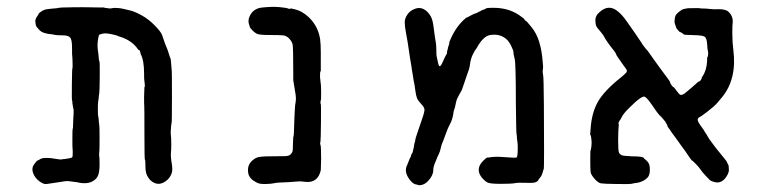

<svg xmlns="http://www.w3.org/2000/svg" viewBox="-20 -522 2228 565"><path d="M273 -500H286Q286 -499 292 -498.5Q298 -498 299.5 -497.5Q301 -497 304 -497Q313 -498 313.5 -498.5Q314 -499 324 -498.5Q334 -498 340.5 -496.5Q347 -495 362 -491.5Q377 -488 397.5 -476.5Q418 -465 435.5 -447Q453 -429 456.5 -420Q460 -411 463 -401.5Q466 -392 470 -383Q474 -374 477 -363.5Q480 -353 481 -352Q482 -351 483 -342.5Q484 -334 484.5 -324.5Q485 -315 485.5 -312Q486 -309 486 -236Q486 -163 485 -160Q484 -157 483.5 -150Q483 -143 482.5 -136Q482 -129 483 -122.5Q484 -116 484 -97Q484 -78 483 -73Q482 -65 484 -50Q489 -23 485.5 -13Q482 -3 475 5Q447 32 421 7Q421 7 416 0Q408 -11 408 -31Q408 -51 406.5 -51.5Q405 -52 405 -131Q405 -210 404.5 -210.5Q404 -211 404 -236L405 -267Q407 -263 406 -274.5Q405 -286 404.5 -287.5Q404 -289 404 -306Q404 -344 394 -363Q393 -364 393.5 -364.5Q394 -365 393 -368Q391 -375 389.5 -374.5Q388 -374 386 -377Q369 -402 336 -413Q326 -416 325 -417Q324 -418 307.5 -421.5Q291 -425 282 -423Q273 -421 271.5 -419Q270 -417 268 -402.5Q266 -388 268 -374.5Q270 -361 270.5 -352.5Q271 -344 272.5 -341.5Q274 -339 273.5 -294.5Q273 -250 272 -246.5Q271 -243 270.5 -235.5Q270 -228 269 -224Q268 -220 268 -200.5Q268 -181 269 -179.5Q270 -178 270.5 -168.5Q271 -159 272 -155.5Q273 -152 273 -115Q273 -76 272 -71.5Q271 -67 272 -63Q273 -59 273 -39Q273 -19 269.5 -8Q266 3 255 10Q238 21 210 15Q208 14 201 13.5Q194 13 185.5 11.5Q177 10 170 11.5Q163 13 144 15.5Q125 18 117 19.5Q109 21 96 11.5Q83 2 77.5 -12.5Q72 -27 80.5 -38.5Q89 -50 90 -49.5Q91 -49 94.5 -51.5Q98 -54 99.5 -54.5Q101 -55 104 -56Q107 -57 109 -57Q125 -58 141 -55Q157 -52 162 -53Q167 -54 167.5 -54Q168 -54 170 -54Q172 -54 180 -55.5Q188 -57 189.5 -57.5Q191 -58 193 -60Q194 -62 194 -72.5Q194 -83 193.5 -84.5Q193 -86 193 -114Q193 -142 194 -143Q195 -144 195 -154Q195 -164 195.5 -168.5Q196 -173 196.5 -187Q197 -201 196 -202.5Q195 -204 194.5 -209.5Q194 -215 193.5 -215.5Q193 -216 193 -221Q193 -226 192 -226.5Q191 -227 191.5 -273.5Q192 -320 193 -320.5Q194 -321 193.5 -339Q193 -357 192.5 -357.5Q192 -358 192 -382Q192 -406 186 -412Q180 -418 165 -418Q150 -418 144 -419Q138 -420 133 -421Q106 -423 96 -433.5Q86 -444 85.5 -448Q85 -452 84.5 -454Q84 -456 84 -460Q84 -464 84.5 -464.5Q85 -465 86 -468Q87 -471 87.5 -471Q88 -471 89.5 -474Q91 -477 92.5 -479Q94 -481 94 -482Q94 -483 102 -488.5Q110 -494 119 -495Q128 -496 132 -496.5Q136 -497 143.5 -497.5Q151 -498 152.5 -499Q154 -500 190 -500.5Q226 -501 243 -500.5Q260 -500 273 -500Z M715 -475Q726 -498 753 -500Q782 -503 803 -501Q824 -499 827.5 -497Q831 -495 833.5 -496.5Q836 -498 846 -495Q869 -490 889 -471Q916 -445 922 -407Q924 -392 924 -368Q924 -344 924 -338Q924 -332 924 -327.5Q924 -323 924 -320Q924 -317 924 -315.5Q924 -314 924 -313Q924 -312 923.5 -312.5Q923 -313 922 -308Q921 -294 923 -283.5Q925 -273 925 -250Q925 -227 924 -226Q923 -225 923 -221Q923 -217 924 -215.5Q925 -214 924.5 -162Q924 -110 923 -105Q921 -99 923 -96Q925 -91 925 -55L924 -21Q915 18 877 13Q864 11 856 12Q848 13 830 14Q795 15 787.5 17Q780 19 761.5 19.5Q743 20 735 15Q715 5 711 -10Q704 -41 733 -57Q741 -62 774.5 -62Q808 -62 819.5 -62.5Q831 -63 835.5 -68Q840 -73 841 -77Q842 -81 842 -96L843 -120Q844 -119 844 -121Q845 -127 845.5 -150.5Q846 -174 846.5 -178Q847 -182 847.5 -197.5Q848 -213 850 -222Q852 -233 849 -249L843 -286Q843 -286 843 -304Q843 -383 841 -391.5Q839 -400 831 -408.5Q823 -417 812.5 -418Q802 -419 772 -419Q742 -419 735 -423Q728 -427 722 -433.5Q716 -440 715.5 -441.5Q715 -443 714 -447Q708 -461 715 -475Z M1428 -499Q1474 -500 1507 -478Q1522 -468 1523.5 -464.5Q1525 -461 1527 -461Q1529 -461 1545 -441Q1572 -408 1577 -340Q1579 -325 1577.5 -317.5Q1576 -310 1578 -303Q1580 -296 1580.5 -213.5Q1581 -131 1581 -78.5Q1581 -26 1580 -24.5Q1579 -23 1577 -15Q1575 -7 1571 -1.5Q1567 4 1565.5 5.5Q1564 7 1564 8.5Q1564 10 1558 13.5Q1552 17 1528.5 16Q1505 15 1495 17Q1485 19 1453.5 19Q1422 19 1414.5 15Q1407 11 1399 2Q1377 -24 1402 -49Q1412 -59 1414.5 -58.5Q1417 -58 1421 -59Q1436 -62 1466.5 -59.5Q1497 -57 1500 -58.5Q1503 -60 1503.5 -78.5Q1504 -97 1502.5 -105.5Q1501 -114 1501 -119.5Q1501 -125 1500 -127.5Q1499 -130 1498 -220Q1498 -336 1494.5 -349Q1491 -362 1491 -367.5Q1491 -373 1486.5 -382Q1482 -391 1481.5 -392.5Q1481 -394 1475 -402Q1455 -424 1423 -419Q1402 -416 1383 -381Q1380 -376 1378.5 -374.5Q1377 -373 1375.5 -369.5Q1374 -366 1371 -361Q1365 -348 1363.5 -335.5Q1362 -323 1359.5 -316.5Q1357 -310 1356 -306.5Q1355 -303 1350.5 -290.5Q1346 -278 1342.5 -267Q1339 -256 1336.5 -252.5Q1334 -249 1332.5 -245.5Q1331 -242 1327 -235Q1323 -228 1321 -216.5Q1319 -205 1316.5 -199Q1314 -193 1314 -187Q1311 -169 1304.5 -157.5Q1298 -146 1291 -126Q1284 -106 1281.5 -101Q1279 -96 1277 -86Q1275 -76 1270.5 -67Q1266 -58 1265 -54.5Q1264 -51 1262 -47Q1255 -32 1255 -21.5Q1255 -11 1248 0Q1233 23 1214 23Q1211 23 1211 22.5Q1211 22 1203 20.5Q1195 19 1185 6Q1168 -17 1178 -36L1186 -56Q1189 -60 1189 -62Q1189 -64 1189.5 -64.5Q1190 -65 1191 -68Q1192 -71 1193 -71.5Q1194 -72 1195 -76.5Q1196 -81 1196 -82Q1196 -83 1196.5 -84Q1197 -85 1197.5 -87Q1198 -89 1198.5 -94Q1199 -99 1200.5 -103Q1202 -107 1202 -110Q1202 -113 1207 -127.5Q1212 -142 1214 -148Q1216 -154 1223 -174.5Q1230 -195 1229 -201Q1228 -207 1219 -216.5Q1210 -226 1207 -233.5Q1204 -241 1202 -257Q1200 -273 1198.5 -279Q1197 -285 1195.5 -296.5Q1194 -308 1193 -311.5Q1192 -315 1192 -317.5Q1192 -320 1190 -331Q1188 -342 1187 -348.5Q1186 -355 1183.5 -372Q1181 -389 1179.5 -398.5Q1178 -408 1174.5 -426.5Q1171 -445 1171 -456.5Q1171 -468 1179 -479.5Q1187 -491 1201 -496Q1224 -505 1243 -481Q1252 -470 1255 -449Q1258 -428 1259 -419.5Q1260 -411 1260.5 -408.5Q1261 -406 1262.5 -397Q1264 -388 1264 -373.5Q1264 -359 1265 -356Q1266 -353 1268 -342Q1270 -331 1272 -328.5Q1274 -326 1276.5 -328.5Q1279 -331 1281.5 -337Q1284 -343 1285 -344.5Q1286 -346 1288.5 -352Q1291 -358 1293.5 -361.5Q1296 -365 1295.5 -367.5Q1295 -370 1296.5 -374Q1298 -378 1298 -380Q1298 -382 1300.5 -388.5Q1303 -395 1302 -395.5Q1301 -396 1306 -407Q1323 -446 1351 -469Q1353 -471 1353.5 -470.5Q1354 -470 1360 -473.5Q1366 -477 1366.5 -477Q1367 -477 1370.5 -479Q1374 -481 1379 -482.5Q1384 -484 1386 -485.5Q1388 -487 1391 -488Q1394 -489 1395.5 -490.5Q1397 -492 1402.5 -493.5Q1408 -495 1410 -497Q1412 -499 1428 -499Z M1800 -158 1801 -156Q1799 -138 1799 -108Q1799 -78 1801.5 -73Q1804 -68 1809 -65.5Q1814 -63 1839 -62Q1875 -62 1875 -56Q1875 -56 1883 -49Q1891 -42 1892 -30Q1894 -9 1886 0Q1872 15 1847 17Q1841 18 1838 19Q1835 20 1795.5 19.5Q1756 19 1748 17.5Q1740 16 1729.5 4Q1719 -8 1718 -15.5Q1717 -23 1717 -51.5Q1717 -80 1718 -80.5Q1719 -81 1719.5 -86Q1720 -91 1720.5 -93.5Q1721 -96 1721 -102Q1721 -108 1720.5 -110Q1720 -112 1719.5 -118Q1719 -124 1717.5 -124Q1716 -124 1718 -143Q1721 -190 1739.5 -222.5Q1758 -255 1807 -294Q1818 -303 1822.5 -308Q1827 -313 1822.5 -319Q1818 -325 1812 -333.5Q1806 -342 1799.5 -351.5Q1793 -361 1793.5 -361Q1794 -361 1793 -363Q1791 -368 1783.5 -377Q1776 -386 1768 -397.5Q1760 -409 1758 -413.5Q1756 -418 1751 -424Q1746 -430 1742.5 -434.5Q1739 -439 1738.5 -439Q1738 -439 1735 -444.5Q1732 -450 1732 -463Q1732 -476 1744 -486Q1772 -512 1800 -487Q1812 -477 1825.5 -457.5Q1839 -438 1843 -432.5Q1847 -427 1850 -422.5Q1853 -418 1857 -412Q1863 -404 1868 -396Q1868 -395 1873 -388Q1878 -381 1880 -379Q1886 -373 1891 -365.5Q1896 -358 1902.5 -349Q1909 -340 1922 -322Q1935 -304 1943.5 -293Q1952 -282 1952 -279.5Q1952 -277 1956.5 -271Q1961 -265 1962 -265.5Q1963 -266 1970.5 -255.5Q1978 -245 1982 -243Q1988 -241 1999 -250.5Q2010 -260 2014.5 -263.5Q2019 -267 2027 -274.5Q2035 -282 2036 -282Q2037 -282 2039 -283Q2043 -286 2046 -294L2045 -293V-294Q2061 -315 2061 -351Q2061 -355 2062 -355V-353Q2065 -362 2063.5 -370Q2062 -378 2062 -378Q2062 -378 2061 -391Q2060 -410 2053.5 -414Q2047 -418 2025.5 -418.5Q2004 -419 1998 -419.5Q1992 -420 1990.5 -422Q1989 -424 1985 -426Q1981 -428 1981 -428Q1980 -427 1971 -438Q1965 -454 1965 -456V-457Q1965 -474 1970.5 -480Q1976 -486 1976.5 -486Q1977 -486 1982.5 -490.5Q1988 -495 1995 -496Q2002 -497 2002.5 -497.5Q2003 -498 2021 -498H2039Q2038 -497 2048 -497Q2058 -497 2070 -495.5Q2082 -494 2095 -495Q2116 -495 2124 -487Q2138 -474 2136 -454Q2135 -450 2135 -424Q2135 -398 2138 -375Q2149 -289 2104 -235Q2100 -230 2091 -219.5Q2082 -209 2061 -193Q2040 -177 2038 -177Q2036 -177 2033.5 -172Q2031 -167 2042 -152Q2053 -137 2053 -136Q2053 -135 2056 -131Q2059 -127 2062.5 -120.5Q2066 -114 2072.5 -105.5Q2079 -97 2082.5 -92Q2086 -87 2091 -81Q2096 -75 2098 -72.5Q2100 -70 2100 -70L2117 -49L2124 -35Q2125 -27 2125 -22Q2125 -17 2122 -10Q2106 22 2080 13Q2072 11 2068 7Q2064 3 2055.5 -6Q2047 -15 2041.5 -23Q2036 -31 2031 -36Q2026 -41 2022 -45Q2018 -49 2018 -49Q2016 -48 2009 -59Q2002 -70 1996 -78Q1990 -86 1983.5 -95Q1977 -104 1972.5 -110.5Q1968 -117 1964.5 -121.5Q1961 -126 1957 -131.5Q1953 -137 1950 -142Q1943 -151 1944 -151.5Q1945 -152 1942 -156.5Q1939 -161 1939 -162Q1939 -163 1935 -167.5Q1931 -172 1929 -174.5Q1927 -177 1925.5 -178.5Q1924 -180 1923 -181Q1922 -182 1922 -181.5Q1922 -181 1920 -184Q1916 -188 1909 -198Q1902 -208 1899.5 -212Q1897 -216 1890 -225Q1883 -234 1878 -237Q1870 -243 1831 -204Q1815 -188 1810.5 -179Q1806 -170 1803 -166.5Q1800 -163 1800 -158Z"/></svg>

Font: TT2020 Style E
Style: Regular
Weight: 400
Version: Version 00.2